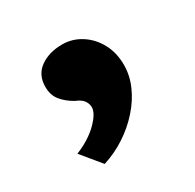

<svg xmlns="http://www.w3.org/2000/svg" viewBox="-95 -254 588 580"><g transform="rotate(-30 199.0 36.5)"><path d="M116 225 60 157Q109 137 138.5 107.5Q168 78 168 57Q168 45 160.5 34Q153 23 133 15Q108 1 92.5 -18Q77 -37 77 -66Q77 -108 108 -130Q139 -152 185 -152Q220 -152 250 -133Q280 -114 298 -81Q316 -48 316 -5Q316 31 300.5 66.5Q285 102 257 133.5Q229 165 193 188.5Q157 212 116 225Z"/></g></svg>

Font: Lexend Exa Black
Style: Regular
Weight: 900
Designer: Bonnie Shaver-Troup, Thomas Jockin
Foundry: Lexend
Version: Version 1.007